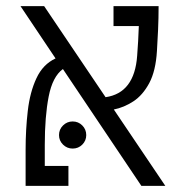

<svg xmlns="http://www.w3.org/2000/svg" viewBox="-20 -606 626 626"><path d="M440.9 0 185.1 -380.9Q151.4 -356.4 138.7 -291.3Q126 -226.1 126 -133.3V-64.9H203.1V0H63.5V-117.7Q63.5 -183.6 70.6 -244.6Q77.6 -305.7 98.9 -351.1Q120.1 -396.5 161.1 -415.5L46.9 -585.9H124L324.2 -289.1Q418.5 -302.7 427.2 -424.3Q429.2 -447.3 430.4 -471.9Q431.6 -496.6 432.6 -521H350.1V-585.9H497.1Q497.1 -547.4 495.4 -509Q493.7 -470.7 491.7 -439.9Q487.8 -374.5 466.6 -335Q445.3 -295.4 414.6 -275.4Q383.8 -255.4 351.1 -249L519 0ZM216.8 -121.6Q198.7 -121.6 185.5 -134.5Q172.4 -147.5 172.4 -165.5Q172.4 -184.1 185.5 -197Q198.7 -210 216.8 -210Q235.4 -210 248.3 -197Q261.2 -184.1 261.2 -165.5Q261.2 -147.5 248.3 -134.5Q235.4 -121.6 216.8 -121.6Z"/></svg>

Font: CaskaydiaCove NFP Light
Style: Regular
Weight: 300
Designer: Aaron Bell
Foundry: Saja Typeworks
Version: Version 2111.001; VTT 6.35;Nerd Fonts 3.1.1